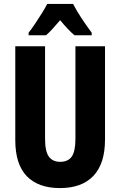

<svg xmlns="http://www.w3.org/2000/svg" viewBox="-20 -950 614 980"><path d="M516 -238Q516 -115 457 -52.5Q398 10 286 10Q176 10 117 -50.5Q58 -111 58 -235V-714H210V-241Q210 -177 229.5 -150.5Q249 -124 287 -124Q327 -124 346 -150.5Q365 -177 365 -242V-714H516ZM353 -930Q370 -897 394.5 -859.5Q419 -822 448 -783V-770H360Q329 -796 287 -847Q266 -822 247.5 -802Q229 -782 215 -770H126V-783Q141 -802 159.5 -829.5Q178 -857 195 -884.5Q212 -912 221 -930Z"/></svg>

Font: Noto Sans Thai ExtCond ExtBd
Style: Regular
Weight: 800
Width: 2
Designer: Monotype Design Team
Foundry: Monotype Imaging Inc.
Version: Version 2.002; ttfautohint (v1.8.4.7-5d5b)